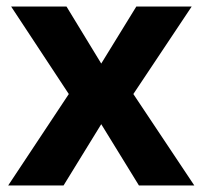

<svg xmlns="http://www.w3.org/2000/svg" viewBox="-20 -566 618 586"><path d="M190 -279 14 -546H183L289 -372L396 -546H565L387 -279L573 0H404L289 -187L174 0H5Z"/></svg>

Font: Noto Sans Tai Tham
Style: Bold
Weight: 700
Designer: Monotype Design Team 2013. Revised by David WIlliams 2020
Foundry: Monotype Imaging Inc.
Version: Version 2.002; ttfautohint (v1.8.4.7-5d5b)